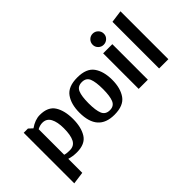

<svg xmlns="http://www.w3.org/2000/svg" viewBox="-104 -1157 1834 1834"><g transform="rotate(-45 813.0 -240.5)"><path d="M503 -240Q503 -127 459 -57.5Q415 12 303 12Q249 12 201 -3V186L76 203V-480H133L172 -444Q240 -492 305 -492Q415 -492 459 -422.5Q503 -353 503 -240ZM378 -240Q378 -324 352 -373Q326 -422 269 -422Q236 -422 201 -403V-58Q218 -53 233 -51.5Q248 -50 270 -50Q328 -50 353 -98Q378 -146 378 -240Z M588 -240Q588 -353 637.5 -422.5Q687 -492 811 -492Q934 -492 983 -423Q1032 -354 1032 -240Q1032 -127 983 -57.5Q934 12 811 12Q588 12 588 -240ZM907 -240Q907 -336 887.5 -383Q868 -430 811 -430Q753 -430 733 -383Q713 -336 713 -240Q713 -145 733 -97.5Q753 -50 811 -50Q867 -50 887 -97.5Q907 -145 907 -240Z M1136 -608Q1136 -640 1158 -662Q1180 -684 1211 -684Q1242 -684 1264.5 -662Q1287 -640 1287 -608Q1287 -577 1264.5 -555.5Q1242 -534 1211 -534Q1180 -534 1158 -556Q1136 -578 1136 -608ZM1273 0H1149V-480H1273Z M1550 0H1425V-630L1550 -647Z"/></g></svg>

Font: Arya
Style: Bold
Weight: 700
Designer: Eduardo Rodriguez Tunni, Modular Infotech
Foundry: Eduardo Rodriguez Tunni, Modular Infotech
Version: Version 1.002